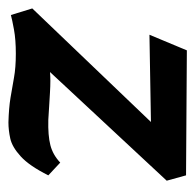

<svg xmlns="http://www.w3.org/2000/svg" viewBox="-24 -440 474 467"><g transform="rotate(90 213.5 -206.0)"><path d="M277 11Q242 10 217.5 6Q193 2 168.5 -2.5Q144 -7 110 -7Q76 -7 51.5 -2.5Q27 2 16 5L0 -47L333 -395L355 -337L64 -332L102 -423L406 -421L419 -374L95 -26L32 -51Q56 -64 94.5 -77.5Q133 -91 176 -91Q189 -91 205.5 -90Q222 -89 239 -88Q256 -87 271 -86Q309 -85 332.5 -91Q356 -97 375 -115L406 -86Q383 -40 360 -19Q337 2 316.5 6.5Q296 11 277 11Z"/></g></svg>

Font: Ysabeau Infant
Style: Bold Italic
Weight: 700
Italic angle: -12°
Designer: Christian Thalmann (Catharsis Fonts)
Version: Version 2.001;gftools[0.9.30]; featfreeze: ss01,ss02,lnum